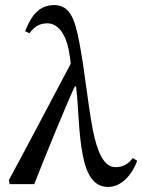

<svg xmlns="http://www.w3.org/2000/svg" viewBox="-20 -726 561 757"><path d="M293 -558C277 -637 262 -706 194 -706C133 -706 103 -663 79 -603L96 -595C116 -622 137 -634 167 -634C209 -634 239 -591 251 -529C256 -498 257 -496 259 -475C184 -334 91 -156 15 -16L18 0H115C154 -100 252 -340 275 -385H280C291 -289 289 -201 307 -111C322 -35 351 11 406 11C459 11 500 -36 521 -92L504 -103C484 -78 465 -67 435 -67C388 -67 363 -130 346 -214C325 -324 316 -436 293 -558Z"/></svg>

Font: STIX Two Math
Style: Regular
Weight: 400
Designer: Ross Mills, John Hudson & Paul Hanslow, Tiro Typeworks Ltd; with portions MicroPress Inc., with additions and correction
Foundry: Tiro Typeworks Ltd
Version: Version 2.02 b142